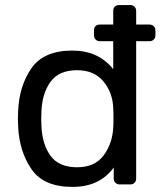

<svg xmlns="http://www.w3.org/2000/svg" viewBox="-20 -730 635 760"><path d="M50.8 -259.8 51.8 -290Q55.7 -389.2 104.2 -459.5Q152.8 -529.8 266.1 -529.8Q370.1 -529.8 428.2 -456.1V-566.9H375Q365.2 -566.9 358.6 -573.5Q352.1 -580.1 352.1 -589.8V-609.9Q352.1 -621.1 358.6 -627Q365.2 -632.8 375 -632.8H428.2V-687Q428.2 -698.2 434.6 -704.1Q440.9 -710 451.2 -710H496.1Q505.9 -710 512.5 -703.4Q519 -696.8 519 -687V-632.8H571.8Q581.5 -632.8 588.4 -626.5Q595.2 -620.1 595.2 -609.9V-589.8Q595.2 -580.1 588.6 -573.5Q582 -566.9 571.8 -566.9H519V-22.9Q519 -13.2 512.5 -6.6Q505.9 0 496.1 0H453.1Q443.4 0 436.8 -6.6Q430.2 -13.2 430.2 -22.9V-66.9Q374 10.3 266.1 9.8Q152.8 9.8 104.5 -60.5Q56.2 -130.9 51.8 -230ZM143.1 -259.8 144 -231Q147 -159.2 179.9 -113.5Q212.9 -67.9 285.2 -67.9Q355 -67.9 389.9 -114.5Q424.8 -161.1 428.2 -225.1Q429.2 -236.3 429.2 -263.2Q429.2 -291 428.2 -301.8Q426.3 -362.8 389.6 -407.5Q353 -452.1 285.2 -452.1Q213.4 -452.1 180.2 -406.5Q147 -360.8 144 -289.1Z"/></svg>

Font: Rubik AZ
Style: Regular
Weight: 400
Designer: Hubert and Fischer
Foundry: Hubert & Fischer
Version: Version 2.000